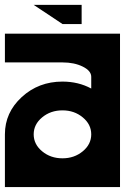

<svg xmlns="http://www.w3.org/2000/svg" viewBox="-20 -762 567 782"><path d="M312.5 -664.1H234.4L117.2 -742.2H312.5ZM234.4 -117.2Q282.7 -117.2 317.1 -145.8Q351.6 -174.3 351.6 -214.8Q351.6 -255.4 317.1 -283.9Q282.7 -312.5 234.4 -312.5Q186 -312.5 151.6 -283.9Q117.2 -255.4 117.2 -214.8Q117.2 -174.3 151.6 -145.8Q186 -117.2 234.4 -117.2ZM468.8 0H0V-214.8Q0 -303.7 68.6 -366.7Q137.2 -429.7 234.4 -429.7Q299.3 -429.7 351.6 -401.4V-449.2Q351.6 -473.6 317.1 -490.7Q282.7 -507.8 234.4 -507.8H0V-625H468.8Z"/></svg>

Font: Leporid
Style: Regular
Weight: 400
Designer: GGBotNet
Foundry: GGBotNet
Version: 1.00